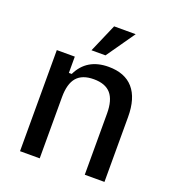

<svg xmlns="http://www.w3.org/2000/svg" viewBox="-134 -848 867 953"><g transform="rotate(20 299.0 -371.0)"><path d="M79 -534H174V-448H189Q235 -544 350 -544Q436 -544 480.5 -493Q525 -442 525 -343V0H421V-323Q421 -394 392 -427.5Q363 -461 302 -461Q241 -461 212 -427.5Q183 -394 183 -323V0H79ZM306 -742H420L315 -592H241Z"/></g></svg>

Font: Mozilla Text BETA Medium
Style: Regular
Weight: 500
Designer: Studio DRAMA
Foundry: Studio DRAMA
Version: Version 0.100